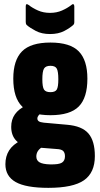

<svg xmlns="http://www.w3.org/2000/svg" viewBox="-20 -712 484 925"><path d="M213 193Q105 193 55.5 165Q6 137 6 79Q6 41 24 12.5Q42 -16 82 -36L189 -7Q171 3 163 15Q155 27 155 42Q155 61 170.5 70Q186 79 221 80Q264 81 278.5 71.5Q293 62 293 41Q293 24 284.5 15.5Q276 7 254 6L128 -4Q83 -9 58.5 -34Q34 -59 34 -101Q34 -136 52 -161.5Q70 -187 106 -204L189 -169Q173 -165 166.5 -157Q160 -149 160 -141Q160 -133 166.5 -128Q173 -123 191 -121L303 -111Q375 -105 406 -69Q437 -33 437 40Q437 120 384.5 156.5Q332 193 213 193ZM223 -157Q129 -157 86.5 -199Q44 -241 44 -333Q44 -422 86 -464.5Q128 -507 223 -507Q318 -507 359.5 -464.5Q401 -422 401 -333Q401 -241 359.5 -199Q318 -157 223 -157ZM223 -268Q246 -268 253.5 -280.5Q261 -293 261 -330Q261 -368 253.5 -381.5Q246 -395 223 -395Q200 -395 192 -381.5Q184 -368 184 -330Q184 -293 192 -280.5Q200 -268 223 -268ZM221 -548Q181 -548 152.5 -563Q124 -578 108 -592Q104 -597 104 -606V-681Q104 -690 107.5 -691.5Q111 -693 118 -688Q137 -673 163 -661.5Q189 -650 221 -650Q253 -650 279 -661.5Q305 -673 324 -688Q329 -693 333.5 -691.5Q338 -690 338 -681V-606Q338 -596 333 -592Q317 -577 289 -562.5Q261 -548 221 -548Z"/></svg>

Font: Sofia Sans Condensed Black
Style: Regular
Weight: 900
Designer: Botio Nikoltchev, Ani Petrova
Foundry: lettersoup
Version: Version 4.101